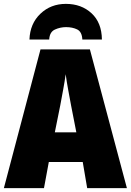

<svg xmlns="http://www.w3.org/2000/svg" viewBox="-20 -971 675 991"><path d="M374 -288H263L291 -427Q298 -465 306 -508Q314 -551 319 -588Q324 -550 332 -507Q340 -464 347 -426ZM430 0H635L444 -716H189L0 0H207L232 -135H407ZM320 -951Q242 -951 188.5 -900Q135 -849 132 -767H234Q236 -806 263.5 -818.5Q291 -831 321 -831Q354 -831 378.5 -819Q403 -807 405 -767H506Q505 -854 452.5 -902.5Q400 -951 320 -951Z"/></svg>

Font: Noto Sans Display SemiCondensed Black
Style: Regular
Weight: 900
Width: 4
Designer: Monotype Design Team
Foundry: Monotype Imaging Inc.
Version: Version 1.900